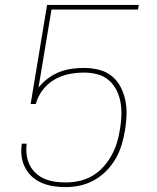

<svg xmlns="http://www.w3.org/2000/svg" viewBox="-20 -755 640 783"><path d="M248 8Q223 8 199 4.5Q175 1 153 -8Q131 -17 113.5 -32Q96 -47 84.5 -67.5Q73 -88 69 -112Q65 -136 68 -161L69 -169H89L88 -162Q86 -140 89.5 -118.5Q93 -97 103 -78.5Q113 -60 128.5 -46.5Q144 -33 163.5 -25Q183 -17 204.5 -14Q226 -11 248 -11Q275 -11 303 -17Q331 -23 356 -37.5Q381 -52 401 -74Q421 -96 435 -121.5Q449 -147 457 -173.5Q465 -200 469 -227Q474 -255 475 -283Q476 -311 471.5 -337.5Q467 -364 455 -387.5Q443 -411 423.5 -428Q404 -445 377.5 -452Q351 -459 323 -459Q293 -459 262 -453Q231 -447 203 -431Q175 -415 154.5 -388.5Q134 -362 126 -331H105L172 -735H546L543 -716H190L137 -398Q154 -419 176 -435.5Q198 -452 222.5 -461.5Q247 -471 272.5 -474.5Q298 -478 323 -478Q354 -478 383.5 -470.5Q413 -463 435.5 -445Q458 -427 471.5 -401Q485 -375 491 -346.5Q497 -318 496 -286.5Q495 -255 490 -225Q485 -195 476.5 -166Q468 -137 452.5 -109.5Q437 -82 414.5 -59Q392 -36 364.5 -20.5Q337 -5 307 1.5Q277 8 248 8Z"/></svg>

Font: Iosevka Curly Thin Extended
Style: Italic
Weight: 100
Width: 7
Italic angle: -9°
Monospace: yes
Designer: Belleve Invis
Foundry: Belleve Invis
Version: Version 11.1.0; ttfautohint (v1.8.3)